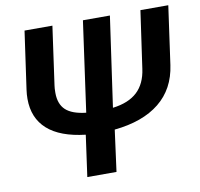

<svg xmlns="http://www.w3.org/2000/svg" viewBox="-78 -773 892 855"><g transform="rotate(-10 368.5 -345.5)"><path d="M737 -691 700 -427Q685 -321 610 -260.5Q535 -200 406 -187L381 0H249L275 -187Q161 -200 104 -251Q47 -302 47 -389Q47 -409 50 -430L87 -691H213L176 -427Q174 -415 174 -394Q174 -343 202.5 -316.5Q231 -290 294 -283L351 -691H473L415 -284Q487 -293 526 -329.5Q565 -366 574 -432L611 -691Z"/></g></svg>

Font: FiraGO Medium
Style: Italic
Weight: 500
Italic angle: -8°
Designer: bBox Type GmbH
Foundry: bBox Type GmbH
Version: Version 1.001